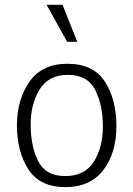

<svg xmlns="http://www.w3.org/2000/svg" viewBox="-20 -762 552 795"><path d="M173 -742H239L300 -589H258ZM50 -245Q51 -352 103 -425Q155 -498 259 -498Q366 -498 414 -424.5Q462 -351 462 -239Q462 -129 408 -58Q354 13 249 13Q144 12 97 -61.5Q50 -135 50 -245ZM261 -452Q181 -452 144 -391.5Q107 -331 107 -246Q107 -157 138 -95Q169 -33 250 -33Q331 -33 368.5 -92.5Q406 -152 406 -239Q406 -326 374.5 -389Q343 -452 261 -452Z"/></svg>

Font: Palanquin ExtraLight
Style: Regular
Weight: 275
Designer: Pria Ravichandran
Version: Version 1.001